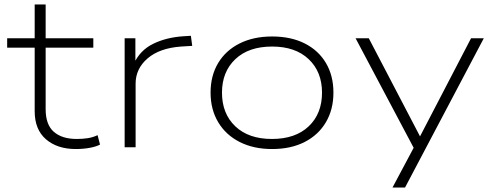

<svg xmlns="http://www.w3.org/2000/svg" viewBox="-20 -658 2214 858"><path d="M319 8Q236 8 185.5 -35.5Q135 -79 135 -161V-445H12V-487H135V-638H184V-487H397V-445H184V-170Q184 -101 220.5 -69Q257 -37 323 -37Q349 -37 372 -40.5Q395 -44 416 -54L427 -12Q411 -3 381.5 2.5Q352 8 319 8Z M537 0V-487H585V-371H577Q605 -433 664 -462Q723 -491 800 -496L833 -498L839 -453L789 -450Q693 -443 639.5 -397Q586 -351 586 -284V0Z M1196 8Q1113 8 1051 -23.5Q989 -55 955 -112Q921 -169 921 -244Q921 -320 955 -376.5Q989 -433 1051 -464Q1113 -495 1196 -495Q1280 -495 1341.5 -464Q1403 -433 1436.5 -376.5Q1470 -320 1470 -244Q1470 -169 1436.5 -112Q1403 -55 1341.5 -23.5Q1280 8 1196 8ZM1195 -37Q1300 -37 1359.5 -93.5Q1419 -150 1419 -244Q1419 -337 1359.5 -393.5Q1300 -450 1196 -450Q1091 -450 1031.5 -393.5Q972 -337 972 -244Q972 -150 1031.5 -93.5Q1091 -37 1195 -37Z M1734 180 1840 -19V24L1569 -487H1628L1863 -37H1851L2085 -487H2142L1790 180Z"/></svg>

Font: Nunito Sans 10pt Expanded ExtraLight
Style: Regular
Weight: 250
Width: 7
Designer: Vernon Adams
Foundry: Vernon Adams
Version: Version 3.101;gftools[0.9.27]